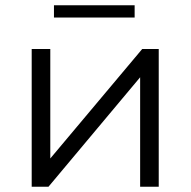

<svg xmlns="http://www.w3.org/2000/svg" viewBox="-20 -713 728 733"><path d="M101 0H165L515 -418V0H586V-526H523L172 -108V-526H101ZM494 -646V-693H186V-646Z"/></svg>

Font: Malon Grotesk
Style: Regular
Weight: 400
Designer: Julieta Ulanovsky
Foundry: Julieta Ulanovsky
Version: Version 7.200